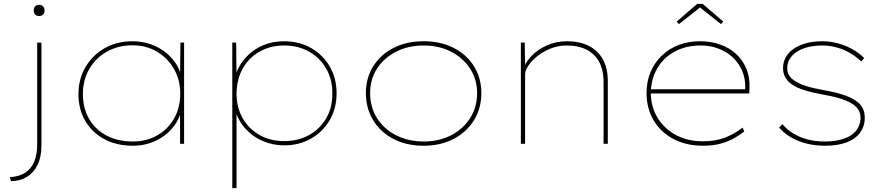

<svg xmlns="http://www.w3.org/2000/svg" viewBox="-20 -746 4591 996"><path d="M37 194 31 173Q82 170 113 148.5Q144 127 158.5 90Q173 53 173 4V-525H195V8Q195 68 175 109Q155 150 120 171.5Q85 193 37 194ZM183 -663Q169 -663 162 -671Q155 -679 155 -692Q155 -704 162 -712.5Q169 -721 183 -721Q196 -721 203.5 -713Q211 -705 211 -692Q211 -679 204 -671Q197 -663 183 -663Z M671 10Q585 10 521.5 -24Q458 -58 422.5 -118.5Q387 -179 387 -258Q387 -337 424 -399Q461 -461 524 -496.5Q587 -532 666 -532Q717 -532 761.5 -516.5Q806 -501 840 -473.5Q874 -446 895.5 -411.5Q917 -377 921 -338L914 -340L916 -525H935V0H914V-180L925 -189Q917 -147 895 -110.5Q873 -74 838.5 -47Q804 -20 761.5 -5Q719 10 671 10ZM670 -12Q739 -12 795 -43.5Q851 -75 883 -131Q915 -187 915 -260Q915 -331 883 -387.5Q851 -444 795 -477.5Q739 -511 668 -511Q592 -511 533.5 -477.5Q475 -444 442.5 -387Q410 -330 410 -258Q410 -186 441.5 -130.5Q473 -75 531.5 -43.5Q590 -12 670 -12Z M1185 230V-525H1205L1207 -346L1197 -343Q1216 -404 1253.5 -446Q1291 -488 1342 -510Q1393 -532 1453 -532Q1532 -532 1593.5 -497Q1655 -462 1690.5 -401Q1726 -340 1726 -262Q1726 -184 1690.5 -123Q1655 -62 1593.5 -27Q1532 8 1455 8Q1396 8 1344 -14Q1292 -36 1254.5 -77Q1217 -118 1199 -175L1207 -173V230ZM1455 -14Q1527 -14 1583.5 -45.5Q1640 -77 1672.5 -133Q1705 -189 1704 -262Q1704 -335 1672 -390.5Q1640 -446 1583.5 -478Q1527 -510 1454 -510Q1383 -510 1327 -478.5Q1271 -447 1239.5 -391Q1208 -335 1207 -260Q1207 -189 1238.5 -133.5Q1270 -78 1326 -46Q1382 -14 1455 -14Z M2178 10Q2089 10 2021.5 -25Q1954 -60 1916 -122Q1878 -184 1878 -263Q1878 -341 1916 -402Q1954 -463 2021.5 -497.5Q2089 -532 2178 -532Q2266 -532 2333.5 -497.5Q2401 -463 2439 -402Q2477 -341 2477 -263Q2477 -184 2439 -122.5Q2401 -61 2333.5 -25.5Q2266 10 2178 10ZM2178 -12Q2257 -12 2319.5 -44Q2382 -76 2418.5 -133Q2455 -190 2455 -263Q2455 -334 2418.5 -390Q2382 -446 2319.5 -478Q2257 -510 2178 -510Q2098 -510 2035 -478Q1972 -446 1936 -390.5Q1900 -335 1900 -263Q1900 -190 1936 -133Q1972 -76 2035.5 -44Q2099 -12 2178 -12Z M2682 0V-525H2702L2704 -388L2693 -385Q2704 -421 2736.5 -455Q2769 -489 2817 -510.5Q2865 -532 2920 -532Q2988 -532 3035.5 -507.5Q3083 -483 3108 -437Q3133 -391 3133 -324V0H3111V-321Q3111 -384 3087.5 -426Q3064 -468 3021.5 -489Q2979 -510 2921 -510Q2874 -510 2834.5 -493.5Q2795 -477 2765.5 -453Q2736 -429 2720 -404Q2704 -379 2704 -363V0H2693Q2692 0 2689 0Q2686 0 2682 0Z M3627 10Q3540 10 3473.5 -25Q3407 -60 3370.5 -122Q3334 -184 3334 -263Q3334 -324 3355 -373Q3376 -422 3413.5 -458Q3451 -494 3501.5 -513Q3552 -532 3611 -532Q3667 -532 3714.5 -515.5Q3762 -499 3797 -467.5Q3832 -436 3851 -391.5Q3870 -347 3868 -291L3867 -261H3346V-283H3856L3845 -270L3846 -295Q3846 -359 3814.5 -408Q3783 -457 3730.5 -483.5Q3678 -510 3614 -510Q3540 -510 3482 -479.5Q3424 -449 3390.5 -393Q3357 -337 3356 -263Q3357 -190 3392 -133.5Q3427 -77 3487.5 -45Q3548 -13 3627 -13Q3694 -13 3743.5 -33Q3793 -53 3832 -84L3841 -64Q3811 -41 3779.5 -24.5Q3748 -8 3711 1Q3674 10 3627 10ZM3502 -621 3490 -634 3597 -726H3625L3732 -634L3720 -621L3604 -713H3619Z M4261 10Q4183 10 4120.5 -15.5Q4058 -41 4022 -85L4039 -102Q4073 -60 4130 -36Q4187 -12 4259 -12Q4306 -12 4341 -21.5Q4376 -31 4398.5 -47Q4421 -63 4432.5 -86Q4444 -109 4444 -135Q4444 -183 4397 -210Q4374 -224 4336.5 -235.5Q4299 -247 4246 -256Q4191 -266 4150.5 -279Q4110 -292 4087 -309Q4064 -325 4053 -346Q4042 -367 4042 -393Q4042 -424 4056.5 -449.5Q4071 -475 4098 -493.5Q4125 -512 4162.5 -522Q4200 -532 4246 -532Q4285 -532 4325 -521.5Q4365 -511 4400.5 -491.5Q4436 -472 4463 -445L4448 -427Q4422 -452 4389.5 -471Q4357 -490 4320 -500Q4283 -510 4246 -510Q4205 -510 4171 -501.5Q4137 -493 4113.5 -477.5Q4090 -462 4077 -441Q4064 -420 4064 -394Q4063 -373 4072.5 -356.5Q4082 -340 4101 -328Q4124 -312 4161 -300Q4198 -288 4250 -279Q4308 -269 4349 -256Q4390 -243 4416 -226Q4441 -210 4453.5 -187.5Q4466 -165 4466 -135Q4466 -91 4442 -58Q4418 -25 4372 -7.5Q4326 10 4261 10Z"/></svg>

Font: Lexend Exa Thin
Style: Regular
Weight: 250
Designer: Bonnie Shaver-Troup, Thomas Jockin
Foundry: Lexend
Version: Version 1.007